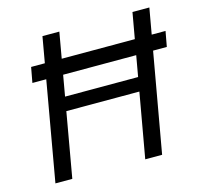

<svg xmlns="http://www.w3.org/2000/svg" viewBox="-102 -811 968 923"><g transform="rotate(-15 382.0 -350.0)"><path d="M81 -495 95 -571H764L750 -495ZM510 0 634 -700H718L594 0ZM63 0 186 -700H270L147 0ZM187 -322 199 -391H600L588 -322Z"/></g></svg>

Font: DM Sans 10pt
Style: Italic
Weight: 400
Italic angle: -10°
Version: Version 4.004;gftools[0.9.30]